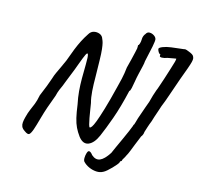

<svg xmlns="http://www.w3.org/2000/svg" viewBox="-129 -874 1276 1221"><g transform="rotate(15 509.0 -263.5)"><path d="M103 77Q86 66 80.5 53.5Q75 41 76.5 25.5Q78 10 83 -9Q91 -41 100.5 -62.5Q110 -84 119.5 -107.5Q129 -131 136 -168Q152 -205 164.5 -238Q177 -271 184 -292Q191 -313 191 -313Q192 -317 200 -334Q208 -351 219.5 -375.5Q231 -400 242 -425Q259 -473 272.5 -506.5Q286 -540 300 -567.5Q314 -595 332 -622Q344 -643 364 -647.5Q384 -652 402.5 -644.5Q421 -637 427 -617Q432 -607 435.5 -593.5Q439 -580 442 -554Q445 -528 446 -480Q448 -423 448 -373Q448 -323 451 -280.5Q454 -238 463 -205Q466 -187 470 -161.5Q474 -136 478.5 -111Q483 -86 487.5 -69.5Q492 -53 496 -53Q501 -53 508.5 -63Q516 -73 527.5 -103Q539 -133 557 -192.5Q575 -252 599 -350Q604 -367 612.5 -405Q621 -443 625 -482Q632 -507 639 -537Q646 -567 651.5 -590Q657 -613 657 -616Q657 -623 657.5 -628Q658 -633 657 -638Q662 -638 666 -651.5Q670 -665 670 -675Q670 -692 674.5 -702.5Q679 -713 684 -718Q692 -734 707.5 -734Q723 -734 737 -725Q751 -716 754 -703Q756 -692 748.5 -653.5Q741 -615 726 -550Q726 -539 720 -514Q714 -489 707.5 -461Q701 -433 698 -413Q694 -387 689 -364.5Q684 -342 679 -343Q653 -230 624.5 -150.5Q596 -71 574 -21Q550 34 515.5 48Q481 62 449 21Q430 -5 418 -30Q406 -55 398 -89Q390 -123 383 -175Q374 -217 370.5 -258Q367 -299 367 -342Q367 -385 368 -433Q369 -487 364 -499Q359 -511 349.5 -491Q340 -471 325 -430Q318 -410 308 -384Q298 -358 287.5 -332.5Q277 -307 270 -288.5Q263 -270 261 -265Q255 -253 247 -233.5Q239 -214 234 -192Q198 -98 180.5 -34.5Q163 29 155 51Q145 79 135.5 86.5Q126 94 103 77ZM654 196Q633 208 608 206.5Q583 205 559.5 194.5Q536 184 520 167Q513 159 513.5 142Q514 125 518 112Q523 94 531 94Q542 94 556 113Q584 138 611.5 127Q639 116 670 68Q676 53 689 25Q702 -3 716.5 -35Q731 -67 743 -94.5Q755 -122 759 -134Q759 -134 759.5 -137.5Q760 -141 764 -145Q765 -149 769 -161Q773 -173 777 -189Q781 -200 788.5 -222Q796 -244 804.5 -268Q813 -292 819 -308Q824 -329 831.5 -353.5Q839 -378 844 -391Q848 -399 856 -423.5Q864 -448 874 -477Q886 -516 896 -546.5Q906 -577 911 -596Q916 -615 914 -618Q914 -618 896.5 -615Q879 -612 858 -608Q841 -601 824 -600.5Q807 -600 809 -610Q809 -614 809 -616.5Q809 -619 809 -619Q806 -617 801 -622Q796 -627 792 -635.5Q788 -644 788 -649Q788 -657 810.5 -666Q833 -675 864 -679Q884 -682 909.5 -684.5Q935 -687 948 -689Q952 -692 964.5 -688Q977 -684 991 -677.5Q1005 -671 1010 -665Q1016 -657 1017.5 -648Q1019 -639 1015 -623Q1011 -607 1000.5 -577.5Q990 -548 971 -497Q949 -435 932 -384.5Q915 -334 901 -301Q898 -290 890.5 -269Q883 -248 876 -226.5Q869 -205 865 -191Q857 -172 850 -150Q843 -128 839 -115Q839 -107 835 -97Q831 -87 826 -82Q826 -82 819 -64.5Q812 -47 802 -23Q794 -3 784.5 21.5Q775 46 767 59Q762 71 755 81.5Q748 92 748 96Q748 96 747.5 99Q747 102 743 102Q743 102 740 104.5Q737 107 737 112Q735 118 725 130Q715 142 701.5 156Q688 170 675 181Q662 192 654 196Z"/></g></svg>

Font: Caveat SemiBold
Style: Regular
Weight: 600
Designer: Pablo Impallari
Foundry: Pablo Impallari
Version: Version 2.000